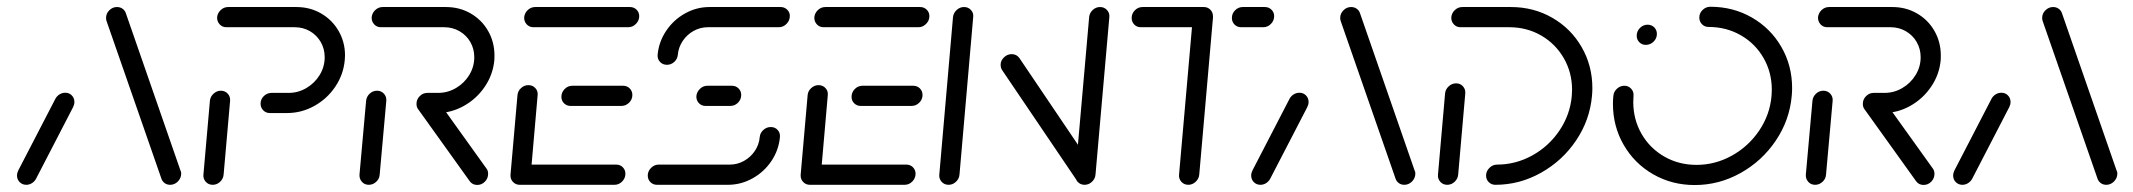

<svg xmlns="http://www.w3.org/2000/svg" viewBox="-20 -539 6220 560"><path d="M56.7 0Q45.2 0 37.4 -7.8Q29.6 -15.6 29.6 -27Q29.6 -34.4 33.3 -41.9L141.9 -251.5Q146.3 -259.3 153.9 -263.9Q161.5 -268.5 170.4 -268.5Q181.9 -268.5 189.4 -260.7Q197 -253 197 -241.5Q197 -234.1 193.3 -226.7L84.8 -17Q80.4 -9.3 72.8 -4.6Q65.2 0 56.7 0ZM508.5 -33Q508.5 -19.6 498.9 -9.8Q489.3 0 476.3 0Q467.4 0 460.7 -4.6Q454.1 -9.3 451.1 -17L291.1 -476.7Q289.3 -481.5 289.3 -486.7Q289.3 -499.6 298.9 -509.1Q308.5 -518.5 321.1 -518.5Q330 -518.5 336.9 -513.9Q343.7 -509.3 346.7 -501.5L506.3 -41.9Q508.5 -38.1 508.5 -33Z M600.4 0Q588.1 0 580.2 -8.7Q572.2 -17.4 573.3 -29.6L592.2 -244.8Q593.3 -257 602.8 -265.7Q612.2 -274.4 624.1 -274.4Q636.3 -274.4 644.3 -265.7Q652.2 -257 651.1 -244.8L632.2 -29.6Q631.1 -17.4 621.9 -8.7Q612.6 0 600.4 0ZM740 -236.7Q740 -249.6 749.6 -258.9Q759.3 -268.1 772.2 -268.1H822.6Q849.6 -268.1 873.9 -282.4Q898.1 -296.7 912.6 -320.6Q927 -344.4 927 -372.2Q927 -396.3 915.6 -416.3Q904.1 -436.3 884.1 -448Q864.1 -459.6 839.3 -459.6H640.4Q628.1 -459.6 620.4 -468.3Q612.6 -477 613.3 -489.3Q614.8 -501.5 624.1 -510Q633.3 -518.5 645.6 -518.5H844.4Q884.1 -518.5 916.5 -499.8Q948.9 -481.1 967.6 -448.7Q986.3 -416.3 986.3 -377.4Q986.3 -373 985.6 -364.1Q981.9 -321.9 958 -286.3Q934.1 -250.7 896.7 -230Q859.3 -209.3 817.4 -209.3H767Q755.6 -209.3 747.8 -217.2Q740 -225.2 740 -236.7Z M1055.6 0Q1043.3 0 1035.6 -8.7Q1027.8 -17.4 1028.5 -29.6L1047.8 -244.8Q1048.9 -257 1058.1 -265.7Q1067.4 -274.4 1079.6 -274.4Q1091.9 -274.4 1099.8 -265.7Q1107.8 -257 1106.7 -244.8L1087.4 -29.6Q1086.7 -17.4 1077.2 -8.7Q1067.8 0 1055.6 0ZM1403.7 -32.2Q1403.7 -18.9 1394.4 -9.3Q1385.2 0.4 1371.9 0.4Q1358.5 0.4 1350.7 -9.6L1200.4 -219.3Q1194.8 -225.9 1194.8 -235.6Q1194.8 -248.9 1204.3 -258.5Q1213.7 -268.1 1226.7 -268.1Q1233.3 -268.1 1238.9 -265.4Q1244.4 -262.6 1248.1 -257.8L1398.1 -48.5Q1403.7 -41.9 1403.7 -32.2ZM1194.8 -236.3Q1194.8 -249.3 1204.3 -258.7Q1213.7 -268.1 1226.7 -268.1H1258.5Q1285.9 -268.1 1310.2 -282.4Q1334.4 -296.7 1348.9 -320.6Q1363.3 -344.4 1363.3 -372.2Q1363.3 -396.3 1351.9 -416.3Q1340.4 -436.3 1320.2 -448Q1300 -459.6 1275.6 -459.6H1091.1Q1078.9 -459.6 1071.1 -468.3Q1063.3 -477 1064.1 -489.3Q1065.6 -501.5 1074.8 -510Q1084.1 -518.5 1096.3 -518.5H1280.4Q1320.4 -518.5 1352.8 -499.8Q1385.2 -481.1 1403.7 -448.7Q1422.2 -416.3 1422.2 -377Q1422.2 -368.5 1421.9 -364.1Q1418.1 -321.9 1394.1 -286.3Q1370 -250.7 1332.8 -230Q1295.6 -209.3 1253.7 -209.3H1221.5Q1210 -209.3 1202.4 -217Q1194.8 -224.8 1194.8 -236.3Z M1468.9 -28.5 1489.3 -261.5Q1490.4 -273.7 1499.8 -282.2Q1509.3 -290.7 1521.1 -290.7Q1533.3 -290.7 1541.3 -282.2Q1549.3 -273.7 1548.1 -261.5L1527.8 -28.5ZM1804.1 -32.2Q1804.1 -19.3 1794.6 -9.6Q1785.2 0 1772.2 0H1495.9Q1484.4 0 1476.7 -7.8Q1468.9 -15.6 1468.9 -27Q1468.9 -40 1478.3 -49.4Q1487.8 -58.9 1500.7 -58.9H1777.4Q1788.9 -58.9 1796.5 -51.1Q1804.1 -43.3 1804.1 -32.2ZM1617.4 -256.7Q1617.4 -269.6 1626.9 -279.3Q1636.3 -288.9 1649.3 -288.9H1797.4Q1808.9 -288.9 1816.7 -281.1Q1824.4 -273.3 1824.4 -261.9Q1824.4 -248.9 1814.8 -239.4Q1805.2 -230 1792.2 -230H1644.4Q1633 -230 1625.2 -237.6Q1617.4 -245.2 1617.4 -256.7ZM1508.9 -489.3Q1510.4 -501.5 1519.6 -510Q1528.9 -518.5 1541.1 -518.5H1817.4Q1828.9 -518.5 1836.7 -510.7Q1844.4 -503 1844.4 -491.9Q1844.4 -478.9 1834.8 -469.3Q1825.2 -459.6 1812.6 -459.6H1535.9Q1523.7 -459.6 1515.9 -468.3Q1508.1 -477 1508.9 -489.3Z M2228.1 -168.5Q2240.4 -168.5 2248.1 -160Q2255.9 -151.5 2254.8 -139.3Q2251.5 -101.5 2230 -69.4Q2208.5 -37.4 2174.8 -18.7Q2141.1 0 2103.3 0H1896.3Q1884.8 0 1877 -7.8Q1869.3 -15.6 1869.3 -27Q1869.3 -39.6 1878.9 -49.3Q1888.5 -58.9 1901.1 -58.9H2108.5Q2130.4 -58.9 2149.8 -69.6Q2169.3 -80.4 2181.7 -98.9Q2194.1 -117.4 2195.9 -139.3Q2197 -151.5 2206.5 -160Q2215.9 -168.5 2228.1 -168.5ZM2141.9 -261.9Q2141.9 -248.9 2132.4 -239.4Q2123 -230 2110 -230H2038.1Q2025.9 -230 2018.1 -238.5Q2010.4 -247 2011.1 -259.3Q2012.6 -271.5 2021.9 -280.2Q2031.1 -288.9 2043.3 -288.9H2114.8Q2126.3 -288.9 2134.1 -281.1Q2141.9 -273.3 2141.9 -261.9ZM1925.2 -350Q1913 -350 1905 -358.5Q1897 -367 1898.1 -379.3Q1901.5 -417 1923 -449.1Q1944.4 -481.1 1978 -499.8Q2011.5 -518.5 2049.3 -518.5H2256.7Q2268.1 -518.5 2275.9 -510.9Q2283.7 -503.3 2283.7 -492.6Q2283.7 -479.3 2274.1 -469.4Q2264.4 -459.6 2251.5 -459.6H2044.4Q2022.6 -459.6 2003.1 -448.9Q1983.7 -438.1 1971.3 -419.6Q1958.9 -401.1 1957 -379.3Q1955.9 -367 1946.7 -358.5Q1937.4 -350 1925.2 -350Z M2315.2 -28.5 2335.6 -261.5Q2336.7 -273.7 2346.1 -282.2Q2355.6 -290.7 2367.4 -290.7Q2379.6 -290.7 2387.6 -282.2Q2395.6 -273.7 2394.4 -261.5L2374.1 -28.5ZM2650.4 -32.2Q2650.4 -19.3 2640.9 -9.6Q2631.5 0 2618.5 0H2342.2Q2330.7 0 2323 -7.8Q2315.2 -15.6 2315.2 -27Q2315.2 -40 2324.6 -49.4Q2334.1 -58.9 2347 -58.9H2623.7Q2635.2 -58.9 2642.8 -51.1Q2650.4 -43.3 2650.4 -32.2ZM2463.7 -256.7Q2463.7 -269.6 2473.1 -279.3Q2482.6 -288.9 2495.6 -288.9H2643.7Q2655.2 -288.9 2663 -281.1Q2670.7 -273.3 2670.7 -261.9Q2670.7 -248.9 2661.1 -239.4Q2651.5 -230 2638.5 -230H2490.7Q2479.3 -230 2471.5 -237.6Q2463.7 -245.2 2463.7 -256.7ZM2355.2 -489.3Q2356.7 -501.5 2365.9 -510Q2375.2 -518.5 2387.4 -518.5H2663.7Q2675.2 -518.5 2683 -510.7Q2690.7 -503 2690.7 -491.9Q2690.7 -478.9 2681.1 -469.3Q2671.5 -459.6 2658.9 -459.6H2382.2Q2370 -459.6 2362.2 -468.3Q2354.4 -477 2355.2 -489.3Z M2746.7 0Q2734.4 0 2726.5 -8.7Q2718.5 -17.4 2719.6 -29.6L2759.6 -489.3Q2761.1 -501.5 2770.4 -510Q2779.6 -518.5 2791.9 -518.5Q2804.1 -518.5 2812 -509.8Q2820 -501.1 2818.5 -489.3L2778.5 -29.6Q2777.4 -17.4 2768.1 -8.7Q2758.9 0 2746.7 0ZM2898.5 -350Q2898.5 -362.2 2908.3 -371.7Q2918.1 -381.1 2930.7 -381.1Q2944.8 -381.1 2953 -370L3171.9 -45.9L3123 -9.3L2903.7 -333.3Q2898.5 -340.4 2898.5 -350ZM3143.3 0Q3131.1 0 3123.1 -8.7Q3115.2 -17.4 3116.3 -29.6L3156.7 -489.3Q3157.8 -501.1 3167 -509.8Q3176.3 -518.5 3188.5 -518.5Q3200.7 -518.5 3208.7 -509.8Q3216.7 -501.1 3215.6 -489.3L3175.2 -29.6Q3174.1 -17.4 3164.8 -8.7Q3155.6 0 3143.3 0Z M3518.1 -490.4 3477.8 -29.6Q3476.7 -17.4 3467.2 -8.7Q3457.8 0 3445.9 0Q3433.7 0 3425.7 -8.7Q3417.8 -17.4 3418.9 -29.6L3459.3 -490.4ZM3280.7 -486.7Q3280.7 -499.6 3290.2 -509.1Q3299.6 -518.5 3312.6 -518.5H3491.1Q3502.6 -518.5 3510.2 -510.7Q3517.8 -503 3517.8 -491.9Q3517.8 -478.9 3508.3 -469.3Q3498.9 -459.6 3485.9 -459.6H3307.4Q3295.9 -459.6 3288.3 -467.4Q3280.7 -475.2 3280.7 -486.7ZM3573 -486.7Q3573 -499.6 3582.4 -509.1Q3591.9 -518.5 3604.8 -518.5H3669.3Q3680.7 -518.5 3688.5 -510.7Q3696.3 -503 3696.3 -491.9Q3696.3 -478.9 3686.9 -469.3Q3677.4 -459.6 3664.4 -459.6H3600Q3588.5 -459.6 3580.7 -467.4Q3573 -475.2 3573 -486.7Z M3656.3 0Q3644.8 0 3637 -7.8Q3629.3 -15.6 3629.3 -27Q3629.3 -34.4 3633 -41.9L3741.5 -251.5Q3745.9 -259.3 3753.5 -263.9Q3761.1 -268.5 3770 -268.5Q3781.5 -268.5 3789.1 -260.7Q3796.7 -253 3796.7 -241.5Q3796.7 -234.1 3793 -226.7L3684.4 -17Q3680 -9.3 3672.4 -4.6Q3664.8 0 3656.3 0ZM4108.1 -33Q4108.1 -19.6 4098.5 -9.8Q4088.9 0 4075.9 0Q4067 0 4060.4 -4.6Q4053.7 -9.3 4050.7 -17L3890.7 -476.7Q3888.9 -481.5 3888.9 -486.7Q3888.9 -499.6 3898.5 -509.1Q3908.1 -518.5 3920.7 -518.5Q3929.6 -518.5 3936.5 -513.9Q3943.3 -509.3 3946.3 -501.5L4105.9 -41.9Q4108.1 -38.1 4108.1 -33Z M4227 -295.9Q4239.3 -295.9 4247 -287.2Q4254.8 -278.5 4253.7 -266.3L4233 -29.6Q4231.9 -17.4 4222.6 -8.7Q4213.3 0 4201.1 0Q4188.9 0 4180.9 -8.7Q4173 -17.4 4174.1 -29.6L4194.8 -266.3Q4195.9 -278.5 4205.4 -287.2Q4214.8 -295.9 4227 -295.9ZM4314.4 -27Q4314.4 -39.6 4324.1 -49.3Q4333.7 -58.9 4346.3 -58.9Q4400.7 -58.9 4449.3 -85.7Q4497.8 -112.6 4528.7 -158.7Q4559.6 -204.8 4564.4 -259.3Q4565.2 -271.1 4565.2 -277Q4565.2 -327.4 4541.1 -369.3Q4517 -411.1 4475.2 -435.4Q4433.3 -459.6 4381.9 -459.6H4240Q4227.8 -459.6 4220 -468.3Q4212.2 -477 4213 -489.3Q4214.4 -501.5 4223.7 -510Q4233 -518.5 4245.2 -518.5H4386.7Q4453 -518.5 4507.4 -487.2Q4561.9 -455.9 4593.1 -401.7Q4624.4 -347.4 4624.4 -282.2Q4624.4 -271.1 4623.3 -259.3Q4617 -188.9 4577 -129.4Q4537 -70 4474.4 -35Q4411.9 0 4341.5 0Q4330 0 4322.2 -7.8Q4314.4 -15.6 4314.4 -27Z M4753.7 -434.8Q4753.7 -447.8 4763.1 -457.4Q4772.6 -467 4785.6 -467Q4797 -467 4804.8 -459.3Q4812.6 -451.5 4812.6 -440Q4812.6 -427 4803 -417.6Q4793.3 -408.1 4780.4 -408.1Q4768.9 -408.1 4761.3 -415.9Q4753.7 -423.7 4753.7 -434.8ZM4936.3 -487.8Q4936.3 -500.7 4945.9 -510Q4955.6 -519.3 4968.5 -519.3Q5035.2 -519.3 5089.8 -487.8Q5144.4 -456.3 5175.7 -402Q5207 -347.8 5207 -282.2Q5207 -271.1 5205.9 -259.3Q5199.6 -188.5 5159.4 -128.9Q5119.3 -69.3 5056.5 -34.3Q4993.7 0.7 4923 0.7Q4856.3 0.7 4801.7 -30.7Q4747 -62.2 4715.7 -116.5Q4684.4 -170.7 4684.4 -236.3Q4684.4 -247.8 4685.6 -259.3Q4686.7 -271.5 4696.1 -280.2Q4705.6 -288.9 4717.8 -288.9Q4729.6 -288.9 4737.6 -280.2Q4745.6 -271.5 4744.4 -259.3Q4743.7 -247.4 4743.7 -241.5Q4743.7 -190.7 4767.8 -148.7Q4791.9 -106.7 4834.1 -82.4Q4876.3 -58.1 4928.1 -58.1Q4983 -58.1 5031.5 -85.2Q5080 -112.2 5111.1 -158.3Q5142.2 -204.4 5147 -259.3Q5147.8 -271.1 5147.8 -277Q5147.8 -327.8 5123.7 -369.8Q5099.6 -411.9 5057.4 -436.1Q5015.2 -460.4 4963.3 -460.4Q4951.9 -460.4 4944.1 -468.3Q4936.3 -476.3 4936.3 -487.8Z M5274.1 0Q5261.9 0 5254.1 -8.7Q5246.3 -17.4 5247 -29.6L5266.3 -244.8Q5267.4 -257 5276.7 -265.7Q5285.9 -274.4 5298.1 -274.4Q5310.4 -274.4 5318.3 -265.7Q5326.3 -257 5325.2 -244.8L5305.9 -29.6Q5305.2 -17.4 5295.7 -8.7Q5286.3 0 5274.1 0ZM5622.2 -32.2Q5622.2 -18.9 5613 -9.3Q5603.7 0.4 5590.4 0.4Q5577 0.4 5569.3 -9.6L5418.9 -219.3Q5413.3 -225.9 5413.3 -235.6Q5413.3 -248.9 5422.8 -258.5Q5432.2 -268.1 5445.2 -268.1Q5451.9 -268.1 5457.4 -265.4Q5463 -262.6 5466.7 -257.8L5616.7 -48.5Q5622.2 -41.9 5622.2 -32.2ZM5413.3 -236.3Q5413.3 -249.3 5422.8 -258.7Q5432.2 -268.1 5445.2 -268.1H5477Q5504.4 -268.1 5528.7 -282.4Q5553 -296.7 5567.4 -320.6Q5581.9 -344.4 5581.9 -372.2Q5581.9 -396.3 5570.4 -416.3Q5558.9 -436.3 5538.7 -448Q5518.5 -459.6 5494.1 -459.6H5309.6Q5297.4 -459.6 5289.6 -468.3Q5281.9 -477 5282.6 -489.3Q5284.1 -501.5 5293.3 -510Q5302.6 -518.5 5314.8 -518.5H5498.9Q5538.9 -518.5 5571.3 -499.8Q5603.7 -481.1 5622.2 -448.7Q5640.7 -416.3 5640.7 -377Q5640.7 -368.5 5640.4 -364.1Q5636.7 -321.9 5612.6 -286.3Q5588.5 -250.7 5551.3 -230Q5514.1 -209.3 5472.2 -209.3H5440Q5428.5 -209.3 5420.9 -217Q5413.3 -224.8 5413.3 -236.3Z M5703.7 0Q5692.2 0 5684.4 -7.8Q5676.7 -15.6 5676.7 -27Q5676.7 -34.4 5680.4 -41.9L5788.9 -251.5Q5793.3 -259.3 5800.9 -263.9Q5808.5 -268.5 5817.4 -268.5Q5828.9 -268.5 5836.5 -260.7Q5844.1 -253 5844.1 -241.5Q5844.1 -234.1 5840.4 -226.7L5731.9 -17Q5727.4 -9.3 5719.8 -4.6Q5712.2 0 5703.7 0ZM6155.6 -33Q6155.6 -19.6 6145.9 -9.8Q6136.3 0 6123.3 0Q6114.4 0 6107.8 -4.6Q6101.1 -9.3 6098.1 -17L5938.1 -476.7Q5936.3 -481.5 5936.3 -486.7Q5936.3 -499.6 5945.9 -509.1Q5955.6 -518.5 5968.1 -518.5Q5977 -518.5 5983.9 -513.9Q5990.7 -509.3 5993.7 -501.5L6153.3 -41.9Q6155.6 -38.1 6155.6 -33Z"/></svg>

Font: 26F Galaxy Sans Medium
Style: Italic
Weight: 500
Italic angle: -5°
Designer: C₂₉H₂₅N₃O₅
Version: Version 1.200